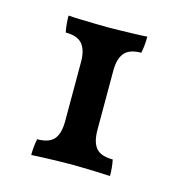

<svg xmlns="http://www.w3.org/2000/svg" viewBox="-65 -819 438 471"><g transform="rotate(15 154.0 -584.0)"><path d="M54 -407Q54 -418 55 -428Q56 -438 58 -448Q88 -448 100.5 -462.5Q113 -477 113 -509V-659Q113 -689 100.5 -704Q88 -719 58 -719Q56 -729 55 -739.5Q54 -750 54 -761Q65 -760 83.5 -759.5Q102 -759 122 -758.5Q142 -758 155 -758Q168 -758 186 -758.5Q204 -759 222.5 -759.5Q241 -760 254 -761Q254 -750 253 -739.5Q252 -729 250 -719Q220 -719 207.5 -704Q195 -689 195 -659V-509Q195 -477 207.5 -462.5Q220 -448 250 -448Q254 -429 254 -407Q239 -408 221.5 -408.5Q204 -409 187 -409.5Q170 -410 155 -410Q140 -410 122.5 -409.5Q105 -409 87.5 -408.5Q70 -408 54 -407Z"/></g></svg>

Font: Vollkorn
Style: Regular
Weight: 400
Designer: Friedrich Althausen
Foundry: Friedrich Althausen
Version: Version 5.001